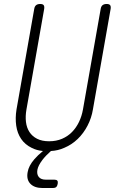

<svg xmlns="http://www.w3.org/2000/svg" viewBox="-20 -750 640 965"><path d="M152 -705Q154 -718 161.5 -724Q169 -730 182 -730Q195 -730 199.5 -724Q204 -718 202 -705L113 -200Q107 -166 110.5 -137Q114 -108 128 -86.5Q142 -65 166.5 -52.5Q191 -40 227 -40Q263 -40 292 -52.5Q321 -65 342 -86.5Q363 -108 377 -137Q391 -166 397 -200L486 -705Q488 -718 495.5 -724Q503 -730 516 -730Q529 -730 533.5 -724Q538 -718 536 -705L447 -200Q440 -157 420 -118.5Q400 -80 370.5 -51.5Q341 -23 303 -7Q272 7 236 9Q210 32 193 54Q172 82 168 103Q164 126 175 139.5Q186 153 210 153H253Q264 153 268 158Q272 163 270 174Q268 185 262.5 190Q257 195 246 195H194Q153 195 132.5 173.5Q112 152 119 115Q124 84 152 51Q171 29 196 9Q164 6 139 -7Q106 -23 86.5 -51.5Q67 -80 61.5 -118.5Q56 -157 63 -200Z"/></svg>

Font: Maple Mono NL Thin
Style: Italic
Weight: 250
Italic angle: -10°
Monospace: yes
Designer: subframe7536
Version: Version 7.000